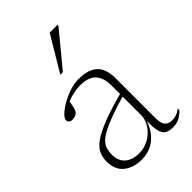

<svg xmlns="http://www.w3.org/2000/svg" viewBox="-207 -759 851 851"><g transform="rotate(-45 218.0 -333.5)"><path d="M319 -269.5V-253.5Q239.5 -231 192.2 -212.2Q145 -193.5 121.5 -176.5Q98 -159.5 91 -140.8Q84 -122 84 -99.5Q84 -60 108.2 -39Q132.5 -18 175 -18Q209 -18 237.5 -34.8Q266 -51.5 283 -77.8Q300 -104 300 -132V-318.5Q300 -364.5 277.2 -390.5Q254.5 -416.5 199.5 -416.5Q178 -416.5 151.8 -409.8Q125.5 -403 89 -387L119.5 -402.5Q116.5 -387 114 -375.2Q111.5 -363.5 108.5 -355.5Q105.5 -347.5 101 -343Q96 -338 87.8 -335.2Q79.5 -332.5 71 -332.5Q60 -332.5 54 -337.8Q48 -343 48 -350Q48 -362 64.2 -377.5Q80.5 -393 105.8 -407.5Q131 -422 159.8 -431.5Q188.5 -441 213.5 -441Q260 -441 286.5 -427.5Q313 -414 324.2 -388.8Q335.5 -363.5 335.5 -329V-75Q335.5 -54 341 -41.5Q346.5 -29 357.2 -23.5Q368 -18 382 -18Q395 -18 407.2 -22Q419.5 -26 435.5 -37.5V-27.5Q418 -9.5 400.5 -1.2Q383 7 364 7Q338.5 7 323.8 -1.8Q309 -10.5 303.5 -35Q298 -59.5 300 -106.5L303 -107Q291 -66.5 270.2 -40.8Q249.5 -15 222.5 -2.5Q195.5 10 163 10Q111.5 10 78.8 -16.2Q46 -42.5 46 -95Q46 -119.5 55 -141Q64 -162.5 91.5 -182.8Q119 -203 173.5 -224.2Q228 -245.5 319 -269.5ZM173 -511.5 272 -677H320.5V-670.5L189 -511.5Z"/></g></svg>

Font: Newsreader 24pt ExtraLight
Style: Regular
Weight: 250
Designer: Hugues Gentile
Foundry: Production Type
Version: Version 1.003